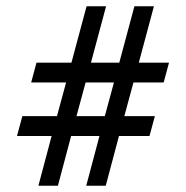

<svg xmlns="http://www.w3.org/2000/svg" viewBox="-20 -595 590 610"><path d="M144 -163H34L51 -226H161L190 -333H79L96 -396H207L255 -575H317L269 -396H359L407 -575H469L421 -396H517L500 -333H404L375 -226H472L455 -163H358L316 -5H254L296 -163H206L164 -5H102ZM252 -333 223 -226H313L342 -333Z"/></svg>

Font: Charger Pro
Style: Lit
Weight: 300
Designer: Jasper
Foundry: Cannot Into Space Fonts
Version: Version 1.09